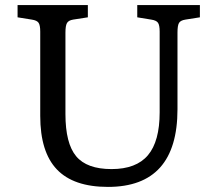

<svg xmlns="http://www.w3.org/2000/svg" viewBox="-20 -720 850 754"><path d="M404 14Q269 14 203.5 -54.5Q138 -123 138 -265V-596Q138 -621 131.5 -630.5Q125 -640 105 -643L49 -652V-700H325V-652L267 -643Q249 -640 243 -629.5Q237 -619 237 -592V-272Q237 -157 279 -106.5Q321 -56 418 -56Q515 -56 561 -110.5Q607 -165 607 -279V-596Q607 -621 600.5 -630.5Q594 -640 574 -643L519 -652V-700H765V-652L708 -643Q689 -640 683 -630Q677 -620 677 -592V-291Q677 14 404 14Z"/></svg>

Font: Literata 12pt
Style: Regular
Weight: 400
Designer: Latin by Veronika Burian and Jose Scaglione. Greek by Irene Vlachou. Cyrillic by Vera Evstafieva.
Foundry: TypeTogether
Version: Version 3.002